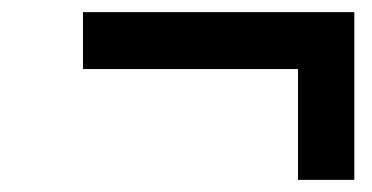

<svg xmlns="http://www.w3.org/2000/svg" viewBox="-20 -367 615 317"><path d="M565 -347H117V-253H472V-70H565Z"/></svg>

Font: fbb
Style: Bold Italic
Weight: 700
Italic angle: -12°
Designer: David J. Perry, Michael Sharpe
Version: Version 0.991